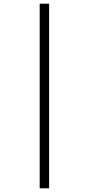

<svg xmlns="http://www.w3.org/2000/svg" viewBox="-20 -780 482 1040"><path d="M195 240V-760H246V240Z"/></svg>

Font: Noto Serif Lao ExtraCondensed
Style: Regular
Weight: 400
Width: 2
Designer: Monotype Design Team
Foundry: Monotype Imaging Inc.
Version: Version 2.003; ttfautohint (v1.8.4.7-5d5b)